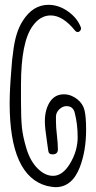

<svg xmlns="http://www.w3.org/2000/svg" viewBox="-20 -765 397 796"><path d="M67 -374V-413Q67 -592 116 -658Q147 -701 190 -701Q241 -701 292 -637Q297 -632 302 -632Q307 -632 311.5 -636.5Q316 -641 316 -647Q316 -651 315 -652Q300 -691 261.5 -718Q223 -745 181 -745Q116 -745 74 -678Q43 -630 34 -545Q30 -522 27 -475Q20 -392 20 -337Q20 -35 175 6Q200 11 210 11Q279 11 311 -72Q337 -140 337 -227Q337 -280 330.5 -307.5Q324 -335 300 -354Q274 -374 245 -374Q207 -374 186.5 -342Q166 -310 166 -262Q166 -234 175 -176L180 -141Q181 -125 198 -125Q220 -125 220 -146Q220 -169 216 -204Q212 -237 212 -262V-283Q213 -300 226.5 -312.5Q240 -325 256 -325Q283 -325 290 -297Q302 -249 302 -197Q302 -140 271 -88Q240 -36 200 -36Q167 -36 136.5 -66Q106 -96 90 -148Q75 -197 71 -235.5Q67 -274 67 -345Z"/></svg>

Font: Neythal
Style: Regular
Weight: 400
Designer: Tharique Azeez
Foundry: Tharique Azeez
Version: Version 0.44